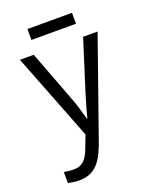

<svg xmlns="http://www.w3.org/2000/svg" viewBox="-169 -784 900 1122"><g transform="rotate(-20 281.5 -222.5)"><path d="M126 245Q107 245 89.5 242.5Q72 240 57 237V168Q69 170 85 172Q101 174 116 174Q144 174 163 164Q182 154 196.5 133Q211 112 223 78L251 5L40 -536H126L245 -222Q258 -189 269.5 -151Q281 -113 290 -79H293Q299 -102 306 -127.5Q313 -153 320.5 -177.5Q328 -202 334 -223L433 -536H523L310 70Q292 122 269.5 161.5Q247 201 212.5 223Q178 245 126 245ZM143 -622V-690H420V-622Z"/></g></svg>

Font: Noto Sans Mono SemiCondensed
Style: Regular
Weight: 400
Width: 4
Designer: Monotype Design Team
Foundry: Monotype Imaging Inc.
Version: Version 2.010